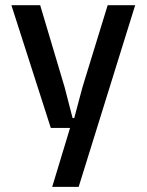

<svg xmlns="http://www.w3.org/2000/svg" viewBox="-20 -520 565 740"><path d="M181.2 200.2 250 -26.9H175.8L23.9 -500H134.8L229 -184.1L259.8 -64.9H266.1L297.9 -184.1L395 -500H501L283.2 200.2Z"/></svg>

Font: TASA Orbiter Text Medium
Style: Regular
Weight: 500
Designer: Weizhong Zhang
Version: Version 1.000;Glyphs 3.1.2 (3151)